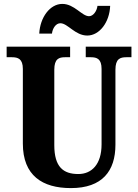

<svg xmlns="http://www.w3.org/2000/svg" viewBox="-20 -953 708 983"><path d="M427 -771C489 -771 541 -839 544 -923H479C476 -896 457 -870 436 -870C399 -870 361 -933 299 -933C236 -933 185 -864 181 -781H246C249 -808 266 -834 289 -834C327 -834 364 -771 427 -771ZM343 10C504 10 571 -78 571 -212V-596C571 -652 595 -660 627 -660H653V-714H419V-660H445C476 -660 500 -652 500 -600V-214C500 -111 449 -62 381 -62C304 -62 258 -98 258 -210V-596C258 -652 282 -660 313 -660H339V-714H14V-660H41C72 -660 97 -652 97 -600V-218C97 -54 197 10 343 10Z"/></svg>

Font: Noto Serif Condensed ExtraBold
Style: Regular
Weight: 800
Width: 3
Designer: Monotype Design Team
Foundry: Monotype Imaging Inc.
Version: Version 2.013